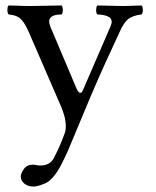

<svg xmlns="http://www.w3.org/2000/svg" viewBox="-20 -463 573 703"><path d="M200 148Q173 196 146 208Q119 220 102 220Q83 220 69.5 209.5Q56 199 56 183Q56 173 67 156.5Q78 140 100 140Q108 140 113 141.5Q118 143 128 143Q164 143 178 114Q190 91 199.5 69Q209 47 218 22Q221 13 221 0Q221 -20 215 -40.5Q209 -61 204 -72L90 -335Q77 -366 66.5 -381Q56 -396 44 -402Q32 -408 12 -410Q7 -414 7 -427Q7 -432 8 -436.5Q9 -441 12 -443Q27 -443 47 -442Q67 -441 92 -441Q119 -441 148.5 -442Q178 -443 206 -443Q210 -437 210 -427Q210 -416 206 -410Q181 -410 170.5 -403Q160 -396 160 -385Q160 -378 163.5 -368Q167 -358 173 -345L261 -137Q268 -123 274 -123Q280 -123 285 -136L384 -365Q389 -377 389 -382Q389 -398 372.5 -404Q356 -410 336 -410Q332 -416 332 -427Q332 -437 336 -443Q359 -443 382.5 -442Q406 -441 428 -441Q449 -441 466 -442Q483 -443 498 -443Q501 -441 502 -436.5Q503 -432 503 -427Q503 -414 498 -410Q464 -406 448 -392Q432 -378 418 -346Q392 -290 366 -233Q340 -176 310 -105.5Q280 -35 240 62Q222 107 200 148Z"/></svg>

Font: Triodion
Style: Regular
Weight: 400
Version: Version 1.201; ttfautohint (v1.8.4.7-5d5b)